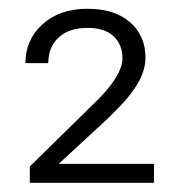

<svg xmlns="http://www.w3.org/2000/svg" viewBox="-20 -735 401 431"><path d="M325.7 -324.7H46.9V-361.3L203.1 -514.6Q254.9 -568.4 254.9 -604Q254.9 -634.8 235.1 -653.6Q215.3 -672.4 176.8 -672.4Q134.3 -672.4 111.3 -650.6Q88.4 -628.9 88.4 -593.3H37.1Q37.1 -646 75.7 -680.7Q114.3 -715.3 175.8 -715.3Q237.3 -715.3 272 -685.1Q306.6 -654.8 306.6 -605Q306.6 -555.7 249 -496.1L222.2 -469.2L111.8 -367.2H325.7Z"/></svg>

Font: Shabnam Thin FD
Style: Thin-FD
Weight: 100
Foundry: DejaVu fonts team - Redesigned by Saber Rastikerdar - Based on Vazir font
Version: Version 5.0.0